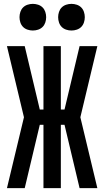

<svg xmlns="http://www.w3.org/2000/svg" viewBox="-20 -974 540 994"><path d="M484 0H392L314 -328H295V0H205V-328H186Q167 -246 147 -164Q127 -82 108 0H16L104 -367L16 -735H108L186 -407H205V-735H295V-407H314L392 -735H484L396 -367ZM350 -816Q336 -816 322.5 -820.5Q309 -825 299.5 -834.5Q290 -844 285.5 -857.5Q281 -871 281 -885Q281 -899 285.5 -912.5Q290 -926 299.5 -935.5Q309 -945 322.5 -949.5Q336 -954 350 -954Q364 -954 377.5 -949.5Q391 -945 400.5 -935.5Q410 -926 414.5 -912.5Q419 -899 419 -885Q419 -871 414.5 -857.5Q410 -844 400.5 -834.5Q391 -825 377.5 -820.5Q364 -816 350 -816ZM150 -816Q136 -816 122.5 -820.5Q109 -825 99.5 -834.5Q90 -844 85.5 -857.5Q81 -871 81 -885Q81 -899 85.5 -912.5Q90 -926 99.5 -935.5Q109 -945 122.5 -949.5Q136 -954 150 -954Q164 -954 177.5 -949.5Q191 -945 200.5 -935.5Q210 -926 214.5 -912.5Q219 -899 219 -885Q219 -871 214.5 -857.5Q210 -844 200.5 -834.5Q191 -825 177.5 -820.5Q164 -816 150 -816Z"/></svg>

Font: Iosevka Term Semibold
Style: Regular
Weight: 600
Monospace: yes
Designer: Belleve Invis
Foundry: Belleve Invis
Version: Version 31.4.0